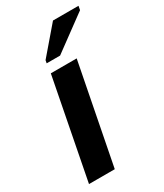

<svg xmlns="http://www.w3.org/2000/svg" viewBox="-185 -807 755 882"><g transform="rotate(-30 192.5 -366.5)"><path d="M256.8 -528.3 153.8 0H17.1L119.6 -528.3ZM380.9 -712.4 197.3 -577.6H126L128.9 -592.8L249.5 -733.4H384.8Z"/></g></svg>

Font: Arimo
Style: Italic
Weight: 400
Italic angle: -12°
Designer: Steve Matteson
Foundry: Monotype Imaging Inc.
Version: Version 1.33